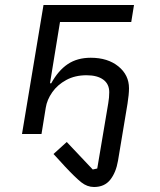

<svg xmlns="http://www.w3.org/2000/svg" viewBox="-20 -536 640 768"><path d="M238 128 229 118 194 80 247 32 351 142 369 138 413 -123Q417 -146 417 -167Q417 -200 393 -217.5Q369 -235 326 -235Q280 -235 245 -216Q210 -197 189 -167Q168 -137 163 -105L146 0H68L154 -516H516L505 -448H220L180 -203H185Q213 -254 251 -279.5Q289 -305 343 -305Q411 -305 453.5 -270.5Q496 -236 496 -183Q496 -159 490 -121L452 107Q444 154 421 183Q398 212 356 212Q329 212 305.5 193.5Q282 175 238 128Z"/></svg>

Font: iA Writer Mono V
Style: Regular
Weight: 400
Italic angle: -9.5°
Designer: Mike Abbink, Paul van der Laan, Pieter van Rosmalen
Foundry: Bold Monday
Version: Version 2.000